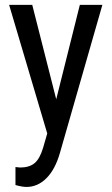

<svg xmlns="http://www.w3.org/2000/svg" viewBox="-20 -548 457 782"><path d="M209 -143.6 111.3 -528.3H17.1L172.4 -4.4L155.3 54.7C146.5 84 135 104.6 120.8 116.5C106.7 128.3 87.1 134.3 62 134.3L43 132.3V205.6C61.2 210.8 76.2 213.4 87.9 213.4C118.2 213.4 145.2 201.6 168.9 178C192.7 154.4 211.1 120 224.1 74.7L397 -528.3H305.2Z"/></svg>

Font: Roboto Condensed
Style: Regular
Weight: 400
Designer: Google
Version: Version 2.134; 2016